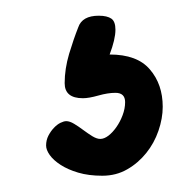

<svg xmlns="http://www.w3.org/2000/svg" viewBox="-20 -34 239 242"><path d="M78.6 0.5C74.7 10.3 70.9 21.4 67.1 33.9C63.4 46.5 61.5 58.8 61.5 70.8C61.5 83.5 69.2 89.8 84.5 89.8C89.4 89.8 95.9 88.7 104 86.4C112.1 84.1 119.3 83 125.5 83C133.6 83 137.7 86.9 137.7 94.7C137.7 100.3 136.6 105.8 134.5 111.3C132.4 116.9 129.8 121.8 126.7 126.2C123.6 130.6 120.3 134.2 116.7 137C113.1 139.7 109.7 141.1 106.4 141.1C103.5 141.1 100.2 140 96.4 137.7C92.7 135.4 88.9 132.8 85 129.9C81.1 127 77.2 124.3 73.5 122.1C69.7 119.8 66.4 118.7 63.5 118.7C61.5 118.7 59.1 119.4 56.2 120.8C53.2 122.3 50.5 124.4 47.9 127.2C45.2 130 43 133.2 41 137C39.1 140.7 38.1 144.9 38.1 149.4C38.1 153 39.6 157 42.7 161.4C45.8 165.8 50.4 169.9 56.4 173.8C62.4 177.7 69.8 181 78.6 183.6C87.4 186.2 97.5 187.5 108.9 187.5C120.6 187.5 131.1 184.8 140.4 179.4C149.7 174.1 157.6 167.2 164.3 158.9C171 150.6 176.1 141.3 179.7 130.9C183.3 120.4 185.1 110.4 185.1 100.6C185.1 81.7 179.7 66 168.9 53.5C158.2 40.9 141.3 34.7 118.2 34.7C123 22 125.5 11.6 125.5 3.4C125.5 -3.4 123.8 -8.1 120.4 -10.5C116.9 -12.9 111.7 -14.2 104.5 -14.2C90.5 -14.2 81.9 -9.3 78.6 0.5Z"/></svg>

Font: Nathan
Style: Regular
Weight: 400
Designer: Peter Wiegel
Foundry: Peter Wiegel
Version: Version 1.001 2009